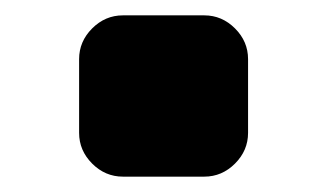

<svg xmlns="http://www.w3.org/2000/svg" viewBox="-20 -415 426 250"><path d="M246 -395Q269 -395 286 -378Q303 -361 303 -338V-242Q303 -219 286 -202Q269 -185 246 -185H140Q117 -185 100 -202Q83 -219 83 -242V-338Q83 -361 100 -378Q117 -395 140 -395Z"/></svg>

Font: Rounded Mplus 1c Black
Style: Regular
Weight: 900
Version: Version 1.059.20150529